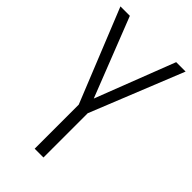

<svg xmlns="http://www.w3.org/2000/svg" viewBox="-221 -782 850 850"><g transform="rotate(45 204.0 -357.0)"><path d="M205 -342 59 -714H0L177 -276V0H232V-277L408 -714H349Z"/></g></svg>

Font: Noto Sans Gujarati Condensed Light
Style: Regular
Weight: 300
Width: 3
Designer: Jelle Bosma - Monotype Design Team, Universal Thirst
Foundry: Monotype Imaging Inc.
Version: Version 2.106